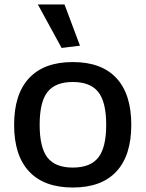

<svg xmlns="http://www.w3.org/2000/svg" viewBox="-20 -827 650 857"><path d="M305 10Q177 10 110 -61.5Q43 -133 43 -270Q43 -407 110 -478.5Q177 -550 305 -550Q433 -550 499.5 -478.5Q566 -407 566 -270Q566 -133 499.5 -61.5Q433 10 305 10ZM305 -79Q383 -79 418.5 -123.5Q454 -168 454 -270Q454 -372 418.5 -416.5Q383 -461 305 -461Q227 -461 192 -416.5Q157 -372 157 -270Q157 -168 192 -123.5Q227 -79 305 -79ZM255 -613 149 -807H268L337 -623Z"/></svg>

Font: Encode Sans Normal
Style: Medium
Weight: 500
Designer: Pablo Impallari, Andres Torresi
Foundry: Pablo Impallari, Andres Torresi
Version: Version 1.000; ttfautohint (v1.00) -l 8 -r 50 -G 200 -x 14 -